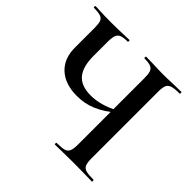

<svg xmlns="http://www.w3.org/2000/svg" viewBox="-156 -786 947 947"><g transform="rotate(45 317.0 -312.5)"><path d="M355 -613Q353 -613 353 -619Q353 -625 355 -625L405 -624Q449 -622 476 -622Q504 -622 548 -624L601 -625Q603 -625 603 -619Q603 -613 601 -613Q565 -613 548 -607.5Q531 -602 525 -588Q519 -574 519 -544V-81Q519 -51 525 -36.5Q531 -22 548 -17Q565 -12 601 -12Q603 -12 603 -6Q603 0 601 0Q568 0 548 -1L476 -2L398 -1Q378 0 344 0Q341 0 341 -6Q341 -12 344 -12Q380 -12 396 -17Q412 -22 418 -36.5Q424 -51 424 -81V-542Q424 -572 419 -586.5Q414 -601 399.5 -607Q385 -613 355 -613ZM251 -246Q168 -246 121.5 -289Q75 -332 75 -408V-544Q75 -574 70 -588Q65 -602 50 -607.5Q35 -613 3 -613Q0 -613 0 -619Q0 -625 3 -625Q21 -625 32 -624Q64 -622 117 -622Q160 -622 204 -624Q217 -625 238 -625Q241 -625 241 -619Q241 -613 238 -613Q208 -613 194 -607Q180 -601 174.5 -586.5Q169 -572 169 -542V-443Q169 -369 199.5 -332.5Q230 -296 297 -296Q365 -296 441 -336L450 -329Q399 -286 352 -266Q305 -246 251 -246Z"/></g></svg>

Font: Cormorant Garamond SemiBold
Style: Regular
Weight: 600
Designer: Christian Thalmann (Catharsis Fonts)
Foundry: Catharsis Fonts
Version: Version 4.000